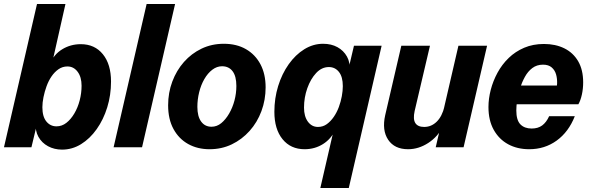

<svg xmlns="http://www.w3.org/2000/svg" viewBox="-27 -740 2962 965"><path d="M285 12Q246 12 214.5 -5Q183 -22 166 -52.5Q149 -83 153 -124L160 -121L131 0H-7L159 -720H302L233 -414L224 -419Q244 -467 286 -492.5Q328 -518 379 -518Q449 -518 490 -467.5Q531 -417 531 -330Q531 -262 512 -200.5Q493 -139 459 -91Q425 -43 380.5 -15.5Q336 12 285 12ZM257 -105Q284 -105 306.5 -122.5Q329 -140 346.5 -169.5Q364 -199 373.5 -235.5Q383 -272 383 -309Q383 -353 363 -379.5Q343 -406 312 -406Q287 -406 267 -392Q247 -378 232 -356Q217 -334 207 -306.5Q197 -279 191.5 -251.5Q186 -224 186 -201Q186 -154 206 -129.5Q226 -105 257 -105Z M544 0 710 -720H853L687 0Z M1026 10Q966 10 919 -16Q872 -42 845 -91.5Q818 -141 818 -211Q818 -274 839 -330Q860 -386 897.5 -428.5Q935 -471 986 -495.5Q1037 -520 1098 -520Q1162 -520 1209 -493Q1256 -466 1282 -417Q1308 -368 1308 -301Q1308 -238 1287 -181.5Q1266 -125 1227.5 -82Q1189 -39 1138 -14.5Q1087 10 1026 10ZM1036 -103Q1063 -103 1085 -121Q1107 -139 1124.5 -169Q1142 -199 1151.5 -235Q1161 -271 1161 -308Q1161 -357 1142 -382Q1123 -407 1089 -407Q1063 -407 1040 -389.5Q1017 -372 1000 -342.5Q983 -313 974 -276.5Q965 -240 965 -203Q965 -155 984 -129Q1003 -103 1036 -103Z M1583 205 1652 -94 1659 -89Q1638 -42 1596.5 -16Q1555 10 1504 10Q1434 10 1393 -40.5Q1352 -91 1352 -178Q1352 -246 1371 -307.5Q1390 -369 1424 -417Q1458 -465 1502.5 -492.5Q1547 -520 1597 -520Q1638 -520 1669 -503Q1700 -486 1717 -455.5Q1734 -425 1730 -384L1723 -387L1752 -510H1891L1726 205ZM1571 -102Q1596 -102 1615.5 -116Q1635 -130 1650.5 -152.5Q1666 -175 1676 -202Q1686 -229 1691 -256.5Q1696 -284 1696 -307Q1696 -354 1676.5 -378.5Q1657 -403 1626 -403Q1590 -403 1562 -373Q1534 -343 1517.5 -296.5Q1501 -250 1501 -199Q1501 -155 1520.5 -128.5Q1540 -102 1571 -102Z M2024 10Q1956 10 1924 -37.5Q1892 -85 1909 -161L1990 -510H2134L2057 -182Q2048 -141 2060.5 -121.5Q2073 -102 2105 -102Q2141 -102 2168 -128.5Q2195 -155 2207 -205L2201 -107Q2174 -53 2125.5 -21.5Q2077 10 2024 10ZM2163 0 2188 -108H2184L2277 -510H2421L2303 0Z M2633 10Q2573 10 2527 -15Q2481 -40 2454.5 -87.5Q2428 -135 2428 -202Q2428 -244 2439.5 -288.5Q2451 -333 2473.5 -374.5Q2496 -416 2529.5 -448.5Q2563 -481 2607.5 -500Q2652 -519 2707 -519Q2765 -519 2809.5 -497Q2854 -475 2879 -432Q2904 -389 2904 -326Q2904 -294 2897.5 -264.5Q2891 -235 2880 -216H2513L2533 -310H2798L2766 -275Q2772 -296 2773 -320Q2774 -344 2768 -365.5Q2762 -387 2746 -401Q2730 -415 2702 -415Q2671 -415 2648.5 -398Q2626 -381 2611 -353.5Q2596 -326 2586 -295Q2576 -264 2572 -235Q2568 -206 2568 -185Q2568 -136 2588.5 -115Q2609 -94 2645 -94Q2677 -94 2698 -109.5Q2719 -125 2733 -156H2862Q2831 -77 2771 -33.5Q2711 10 2633 10Z"/></svg>

Font: Instrument Sans SemiCondensed
Style: Bold Italic
Weight: 700
Width: 4
Italic angle: -13°
Designer: Rodrigo Fuenzalida
Foundry: fragTYPE
Version: Version 1.000;gftools[0.9.28]